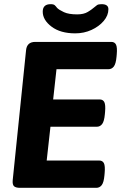

<svg xmlns="http://www.w3.org/2000/svg" viewBox="-20 -901 586 921"><path d="M341 -741Q270 -741 227.5 -773Q185 -805 185 -845Q185 -881 223 -881Q237 -881 242.5 -876Q248 -871 254 -863Q264 -853 287 -842.5Q310 -832 350 -832Q382 -832 401.5 -844Q421 -856 431 -865Q439 -872 445.5 -876.5Q452 -881 467 -881Q500 -881 500 -857Q500 -827 477.5 -800.5Q455 -774 419 -757.5Q383 -741 341 -741ZM76 0Q56 0 47.5 -7.5Q39 -15 41 -37L105 -660Q109 -700 149 -700H514Q530 -700 536.5 -687Q543 -674 540 -640L539 -629Q536 -595 526 -582Q516 -569 500 -569H251L235 -424H458Q474 -424 480.5 -411Q487 -398 484 -364L483 -353Q480 -319 470 -306Q460 -293 444 -293H222L204 -131H456Q472 -131 478.5 -118Q485 -105 482 -71L481 -60Q478 -26 468 -13Q458 0 442 0Z"/></svg>

Font: Asap
Style: Bold Italic
Weight: 700
Italic angle: -6°
Designer: Pablo Cosgaya
Foundry: Omnibus-Type
Version: Version 3.001; ttfautohint (v1.8.3)